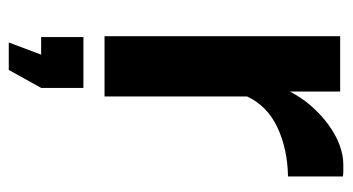

<svg xmlns="http://www.w3.org/2000/svg" viewBox="-198 -372 784 427"><g transform="rotate(90 193.5 -159.0)"><path d="M75 213 102 141H63V47H176V141L136 213ZM373 -408Q312 -407 264 -384.5Q216 -362 195 -317V0H61V-524H184V-412Q198 -439 217 -460.5Q236 -482 258 -498Q280 -514 302.5 -522.5Q325 -531 346 -531Q357 -531 362.5 -531Q368 -531 373 -530Z"/></g></svg>

Font: Oxford Sans
Style: Bold
Weight: 700
Designer: Matt McInerney, Pablo Impallari, Rodrigo Fuenzalida
Foundry: Matt McInerney, Pablo Impallari, Rodrigo Fuenzalida
Version: Version 3.000g; ttfautohint (v1.5) -l 8 -r 28 -G 28 -x 14 -D